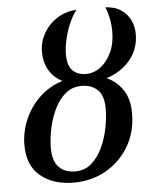

<svg xmlns="http://www.w3.org/2000/svg" viewBox="-54 -814 694 869"><g transform="rotate(-5 292.5 -379.0)"><path d="M247 10Q154 10 96 -37.5Q38 -85 38 -179Q38 -238 62 -294Q86 -350 130 -392Q174 -434 235 -453Q198 -471 176 -506.5Q154 -542 154 -592Q154 -637 176.5 -676.5Q199 -716 238.5 -741Q278 -766 326 -768Q308 -745 293 -711Q278 -677 269.5 -639.5Q261 -602 261 -570Q261 -519 284 -497Q307 -475 344 -475Q380 -475 410.5 -498Q441 -521 460 -561.5Q479 -602 479 -656Q479 -693 471.5 -723.5Q464 -754 457 -768Q501 -766 529 -746.5Q557 -727 570.5 -698Q584 -669 584 -636Q584 -568 543 -518.5Q502 -469 435 -448Q480 -428 508 -386.5Q536 -345 536 -282Q536 -194 496.5 -128.5Q457 -63 391.5 -26.5Q326 10 247 10ZM257 -40Q301 -40 331.5 -67Q362 -94 381.5 -136Q401 -178 410 -225Q419 -272 419 -311Q419 -371 391.5 -397Q364 -423 319 -423Q275 -423 244 -396Q213 -369 193.5 -327Q174 -285 165 -239Q156 -193 156 -156Q156 -95 183.5 -67.5Q211 -40 257 -40Z"/></g></svg>

Font: Noto Serif Medium
Style: Italic
Weight: 500
Italic angle: -12°
Designer: Monotype Design Team
Foundry: Monotype Imaging Inc.
Version: Version 2.014; ttfautohint (v1.8.4.7-5d5b)